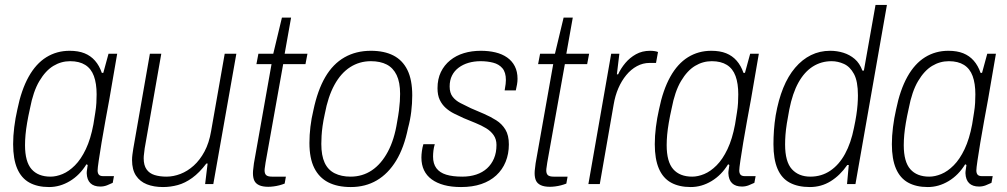

<svg xmlns="http://www.w3.org/2000/svg" viewBox="-20 -743 4064 775"><path d="M178 12Q131 12 98.5 -6Q66 -24 49.5 -62.5Q33 -101 33 -161Q33 -194 37.5 -230Q42 -266 50 -301Q66 -380 95.5 -433Q125 -486 167 -512Q209 -538 261 -538Q296 -538 321 -528Q346 -518 363.5 -498Q381 -478 391 -449H397L418 -526H453L433 -410Q429 -384 421.5 -343Q414 -302 405.5 -256Q397 -210 390 -167.5Q383 -125 378.5 -94.5Q374 -64 374 -55Q374 -44 379 -38Q384 -32 397 -32H440L435 -5Q425 0 412 5Q399 10 385 10Q359 10 345 -3.5Q331 -17 330 -44Q330 -51 331.5 -59.5Q333 -68 334 -77L329 -80Q302 -36 262 -12Q222 12 178 12ZM184 -30Q207 -30 232.5 -40.5Q258 -51 282.5 -75.5Q307 -100 326.5 -141Q346 -182 357 -241Q361 -267 364.5 -288Q368 -309 369 -327.5Q370 -346 370 -362Q370 -406 359 -436Q348 -466 324 -481Q300 -496 263 -496Q227 -496 195.5 -477Q164 -458 139 -416Q114 -374 101 -305Q94 -274 89.5 -247.5Q85 -221 83 -199Q81 -177 81 -157Q81 -90 107.5 -60Q134 -30 184 -30Z M638 12Q601 12 573 1Q545 -10 529 -34Q513 -58 513 -97Q513 -108 514.5 -119Q516 -130 518 -143L585 -526H631L564 -144Q563 -133 561.5 -123Q560 -113 560 -104Q560 -76 571.5 -59.5Q583 -43 604 -36.5Q625 -30 652 -30Q680 -30 708.5 -41Q737 -52 762 -74.5Q787 -97 805.5 -131.5Q824 -166 832 -213L887 -526H934L841 0H808L818 -83H813Q785 -46 756 -25Q727 -4 697.5 4Q668 12 638 12Z M1063 11Q1040 11 1026 4.5Q1012 -2 1006.5 -14Q1001 -26 1001 -44Q1001 -53 1002.5 -63Q1004 -73 1005 -84L1076 -484H1015L1023 -526H1083L1118 -672H1155L1129 -526H1221L1213 -484H1123L1052 -87Q1051 -78 1049.5 -69.5Q1048 -61 1048 -55Q1048 -42 1054.5 -36Q1061 -30 1078 -30H1134L1129 -2Q1119 2 1107.5 5Q1096 8 1084 9.5Q1072 11 1063 11Z M1396 12Q1342 12 1305 -7Q1268 -26 1248.5 -65Q1229 -104 1229 -166Q1229 -198 1233 -231.5Q1237 -265 1245 -298Q1262 -379 1293 -432Q1324 -485 1370.5 -511.5Q1417 -538 1477 -538Q1531 -538 1568 -519Q1605 -500 1624.5 -460.5Q1644 -421 1644 -358Q1644 -326 1640 -292.5Q1636 -259 1627 -226Q1611 -147 1579 -94.5Q1547 -42 1501 -15Q1455 12 1396 12ZM1395 -30Q1443 -30 1481 -55.5Q1519 -81 1545.5 -130.5Q1572 -180 1583 -251Q1588 -278 1590.5 -298Q1593 -318 1594 -334Q1595 -350 1595 -364Q1595 -411 1581 -440Q1567 -469 1541 -482.5Q1515 -496 1477 -496Q1431 -496 1393.5 -472Q1356 -448 1330 -400.5Q1304 -353 1291 -283Q1285 -256 1282 -234Q1279 -212 1278 -194.5Q1277 -177 1277 -162Q1277 -115 1290.5 -86Q1304 -57 1331 -43.5Q1358 -30 1395 -30Z M1841 12Q1802 12 1772.5 4Q1743 -4 1722.5 -19Q1702 -34 1691.5 -56Q1681 -78 1681 -107Q1681 -119 1683 -133.5Q1685 -148 1689 -161H1735Q1731 -148 1729.5 -135Q1728 -122 1728 -111Q1728 -82 1741.5 -64Q1755 -46 1781 -38Q1807 -30 1846 -30Q1877 -30 1902.5 -38.5Q1928 -47 1946 -63.5Q1964 -80 1974 -103.5Q1984 -127 1984 -158Q1984 -181 1972.5 -197.5Q1961 -214 1942 -225.5Q1923 -237 1899.5 -246.5Q1876 -256 1852 -266Q1832 -275 1813 -284.5Q1794 -294 1779 -307.5Q1764 -321 1755 -340Q1746 -359 1746 -387Q1746 -424 1759.5 -452Q1773 -480 1797 -499.5Q1821 -519 1852.5 -528.5Q1884 -538 1921 -538Q1953 -538 1980 -531.5Q2007 -525 2027 -511Q2047 -497 2058 -475.5Q2069 -454 2069 -425Q2069 -414 2067 -402.5Q2065 -391 2062 -378H2017Q2020 -395 2021 -404Q2022 -413 2022 -420Q2022 -451 2008 -467.5Q1994 -484 1970.5 -490Q1947 -496 1920 -496Q1894 -496 1871.5 -489.5Q1849 -483 1831.5 -470Q1814 -457 1804.5 -438Q1795 -419 1795 -394Q1795 -368 1807 -352.5Q1819 -337 1838.5 -327Q1858 -317 1881 -306Q1907 -295 1933.5 -283.5Q1960 -272 1983 -257.5Q2006 -243 2020 -220Q2034 -197 2034 -160Q2034 -122 2021 -90Q2008 -58 1983 -35Q1958 -12 1922.5 0Q1887 12 1841 12Z M2200 11Q2177 11 2163 4.5Q2149 -2 2143.5 -14Q2138 -26 2138 -44Q2138 -53 2139.5 -63Q2141 -73 2142 -84L2213 -484H2152L2160 -526H2220L2255 -672H2292L2266 -526H2358L2350 -484H2260L2189 -87Q2188 -78 2186.5 -69.5Q2185 -61 2185 -55Q2185 -42 2191.5 -36Q2198 -30 2215 -30H2271L2266 -2Q2256 2 2244.5 5Q2233 8 2221 9.5Q2209 11 2200 11Z M2355 0 2447 -526H2480L2470 -443H2475Q2486 -467 2504 -488.5Q2522 -510 2547 -524Q2572 -538 2604 -538Q2615 -538 2623.5 -536.5Q2632 -535 2636 -533L2628 -489H2602Q2575 -489 2551 -476Q2527 -463 2508 -440Q2489 -417 2476 -387Q2463 -357 2457 -321L2401 0Z M2768 12Q2721 12 2688.5 -6Q2656 -24 2639.5 -62.5Q2623 -101 2623 -161Q2623 -194 2627.5 -230Q2632 -266 2640 -301Q2656 -380 2685.5 -433Q2715 -486 2757 -512Q2799 -538 2851 -538Q2886 -538 2911 -528Q2936 -518 2953.5 -498Q2971 -478 2981 -449H2987L3008 -526H3043L3023 -410Q3019 -384 3011.5 -343Q3004 -302 2995.5 -256Q2987 -210 2980 -167.5Q2973 -125 2968.5 -94.5Q2964 -64 2964 -55Q2964 -44 2969 -38Q2974 -32 2987 -32H3030L3025 -5Q3015 0 3002 5Q2989 10 2975 10Q2949 10 2935 -3.5Q2921 -17 2920 -44Q2920 -51 2921.5 -59.5Q2923 -68 2924 -77L2919 -80Q2892 -36 2852 -12Q2812 12 2768 12ZM2774 -30Q2797 -30 2822.5 -40.5Q2848 -51 2872.5 -75.5Q2897 -100 2916.5 -141Q2936 -182 2947 -241Q2951 -267 2954.5 -288Q2958 -309 2959 -327.5Q2960 -346 2960 -362Q2960 -406 2949 -436Q2938 -466 2914 -481Q2890 -496 2853 -496Q2817 -496 2785.5 -477Q2754 -458 2729 -416Q2704 -374 2691 -305Q2684 -274 2679.5 -247.5Q2675 -221 2673 -199Q2671 -177 2671 -157Q2671 -90 2697.5 -60Q2724 -30 2774 -30Z M3249 12Q3201 12 3168 -5.5Q3135 -23 3118.5 -61.5Q3102 -100 3102 -161Q3102 -188 3104 -217Q3106 -246 3111 -277Q3122 -340 3141.5 -388Q3161 -436 3189.5 -469.5Q3218 -503 3253.5 -520.5Q3289 -538 3331 -538Q3359 -538 3384.5 -530Q3410 -522 3430 -505Q3450 -488 3461 -458H3467L3514 -723H3560L3433 0H3399L3406 -77H3400Q3371 -35 3333 -11.5Q3295 12 3249 12ZM3251 -30Q3296 -30 3331.5 -54Q3367 -78 3391 -122Q3415 -166 3427 -227Q3433 -255 3436.5 -278Q3440 -301 3441.5 -321Q3443 -341 3443 -358Q3443 -415 3427 -444.5Q3411 -474 3386.5 -485Q3362 -496 3337 -496Q3295 -496 3261 -474.5Q3227 -453 3203 -410Q3179 -367 3166 -301Q3160 -270 3156 -244.5Q3152 -219 3150.5 -198.5Q3149 -178 3149 -160Q3149 -90 3176.5 -60Q3204 -30 3251 -30Z M3725 12Q3678 12 3645.5 -6Q3613 -24 3596.5 -62.5Q3580 -101 3580 -161Q3580 -194 3584.5 -230Q3589 -266 3597 -301Q3613 -380 3642.5 -433Q3672 -486 3714 -512Q3756 -538 3808 -538Q3843 -538 3868 -528Q3893 -518 3910.5 -498Q3928 -478 3938 -449H3944L3965 -526H4000L3980 -410Q3976 -384 3968.5 -343Q3961 -302 3952.5 -256Q3944 -210 3937 -167.5Q3930 -125 3925.5 -94.5Q3921 -64 3921 -55Q3921 -44 3926 -38Q3931 -32 3944 -32H3987L3982 -5Q3972 0 3959 5Q3946 10 3932 10Q3906 10 3892 -3.5Q3878 -17 3877 -44Q3877 -51 3878.5 -59.5Q3880 -68 3881 -77L3876 -80Q3849 -36 3809 -12Q3769 12 3725 12ZM3731 -30Q3754 -30 3779.5 -40.5Q3805 -51 3829.5 -75.5Q3854 -100 3873.5 -141Q3893 -182 3904 -241Q3908 -267 3911.5 -288Q3915 -309 3916 -327.5Q3917 -346 3917 -362Q3917 -406 3906 -436Q3895 -466 3871 -481Q3847 -496 3810 -496Q3774 -496 3742.5 -477Q3711 -458 3686 -416Q3661 -374 3648 -305Q3641 -274 3636.5 -247.5Q3632 -221 3630 -199Q3628 -177 3628 -157Q3628 -90 3654.5 -60Q3681 -30 3731 -30Z"/></svg>

Font: Archivo SemiCondensed Thin
Style: Italic
Weight: 250
Width: 4
Italic angle: -10°
Designer: Hector Gatti
Foundry: Omnibus-Type
Version: Version 2.001